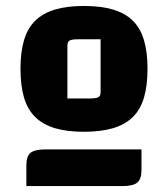

<svg xmlns="http://www.w3.org/2000/svg" viewBox="-20 -791 564 644"><path d="M261.4 -349Q204.4 -349 164 -361.1Q123.7 -373.3 98 -398.6Q72.3 -423.8 60.5 -464Q48.7 -504.1 48.7 -560Q48.7 -615.9 60.5 -656Q72.3 -696.2 98 -721.4Q123.7 -746.7 164 -758.9Q204.4 -771 261.4 -771Q318.7 -771 359.4 -758.9Q400.1 -746.7 425.7 -721.4Q451.2 -696.2 463 -656Q474.8 -615.9 474.8 -560Q474.8 -504.1 463 -464Q451.2 -423.8 425.7 -398.6Q400.1 -373.3 359.3 -361.1Q318.4 -349 261.4 -349ZM206.1 -460.8H282.2Q303 -460.8 310.2 -465.1Q317.4 -469.5 317.4 -482.3V-659.2H240.6Q220.8 -659.2 213.5 -654.9Q206.1 -650.5 206.1 -637.7ZM68.4 -235.8Q68.4 -267.2 82.6 -278.6Q96.8 -290 134.2 -290H454.6V-220.7Q454.6 -190.4 440.5 -178.6Q426.5 -166.8 388.9 -166.8H68.4Z"/></svg>

Font: Changa
Style: Regular
Weight: 400
Designer: Eduardo Rodriguez Tunni
Foundry: Eduardo Rodriguez Tunni
Version: Version 3.003